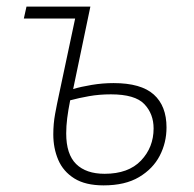

<svg xmlns="http://www.w3.org/2000/svg" viewBox="-20 -550 587 580"><path d="M293 10Q238 10 204.5 -11Q171 -32 156 -67Q141 -102 141 -144Q141 -176 146.5 -206Q152 -236 159 -268L207 -494H52L60 -530H253L201 -281Q224 -288 257 -293.5Q290 -299 323 -299Q406 -299 444.5 -264.5Q483 -230 483 -165Q483 -119 462.5 -79.5Q442 -40 400 -15Q358 10 293 10ZM296 -25Q368 -25 406 -65Q444 -105 444 -162Q444 -206 416 -235.5Q388 -265 315 -265Q280 -265 249 -259.5Q218 -254 192 -247Q186 -217 183 -193Q180 -169 180 -147Q180 -84 210 -54.5Q240 -25 296 -25Z"/></svg>

Font: Noto Sans Disp ExtLt
Style: Italic
Weight: 200
Italic angle: -12°
Designer: Monotype Design Team
Foundry: Monotype Imaging Inc.
Version: Version 2.000;GOOG;noto-source:20170915:90ef993387c0